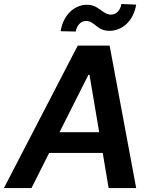

<svg xmlns="http://www.w3.org/2000/svg" viewBox="-41 -960 785 980"><path d="M397.7 -853C445 -853 450.3 -802.6 518.8 -802.6C582.4 -803.3 639.9 -851.6 654.1 -936.4L578.5 -939.6C573.9 -908.4 552.9 -885.3 525.9 -885.3C481.5 -885.3 464.8 -935.7 403.1 -935.7C339.8 -935.7 282 -885.3 268.5 -800.8L345.5 -799C351.2 -831.3 372.5 -853 397.7 -853ZM355.8 -727.3 -21 0H119.7L209.9 -179.3H483.3L513.5 0H654.1L518.5 -727.3ZM262.8 -285.2 410.2 -578.1H415.8L465.2 -285.2Z"/></svg>

Font: TID UI Semi Bold
Style: Italic
Weight: 600
Italic angle: -9.39999°
Designer: The TID Project Authors
Foundry: Bakken & Bæck
Version: Version 1.001;hotconv 1.0.109;makeotfexe 2.5.65596